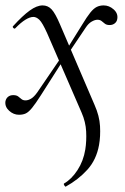

<svg xmlns="http://www.w3.org/2000/svg" viewBox="-21 -415 463 710"><path d="M222.2 275Q220.2 276 216.9 270.7Q213.6 265.4 215.8 263.6Q243.6 247.8 265.6 214Q287.6 180.2 294.4 137.8Q299.4 106.4 297.6 71.1Q295.8 35.8 280.8 1.6L153.4 -292Q135.8 -331 124.7 -341.7Q113.6 -352.4 102.4 -352.4Q89.8 -352.4 73 -342.1Q56.2 -331.8 36 -311Q33 -307 28.5 -311.5Q24 -316 28 -319Q62.6 -357 88.9 -376Q115.2 -395 136.6 -395Q156.2 -395 169.9 -380.3Q183.6 -365.6 200.8 -325L328.6 -27.2Q346.8 13.6 348.9 51.4Q351 89.2 345.2 121.4Q335.4 175.8 302 212.6Q268.6 249.4 222.2 275ZM49.2 9.4Q29 9.4 12.8 -5.4Q-3.4 -20.2 -1 -39.8Q1 -50.6 8.6 -56.9Q16.2 -63.2 27.8 -63.2Q39.6 -63.2 45.9 -58.6Q52.2 -54 58 -48.9Q63.8 -43.8 73.4 -43.8Q83.2 -43.8 94 -50.2Q104.8 -56.6 116.8 -73.4L210.4 -210.6L218 -200.6L130.2 -62.8Q110.4 -31.8 97.8 -16.3Q85.2 -0.8 74.7 4.3Q64.2 9.4 49.2 9.4ZM222.2 -203.2 214.4 -214 282.4 -323Q300.6 -353.2 313.1 -368.6Q325.6 -384 337 -389.5Q348.4 -395 362.4 -395Q382.6 -395 399.2 -380.3Q415.8 -365.6 412.8 -346Q411.6 -335.2 403.6 -328.8Q395.6 -322.4 384.6 -322.4Q373 -322.4 366.7 -327.5Q360.4 -332.6 354.5 -337.3Q348.6 -342 339 -342Q330.2 -342 318.1 -335.2Q306 -328.4 295.6 -312.4Z"/></svg>

Font: Cormorant Infant Light
Style: Italic
Weight: 300
Italic angle: -10°
Designer: Christian Thalmann (Catharsis Fonts)
Foundry: Catharsis Fonts
Version: Version 4.001